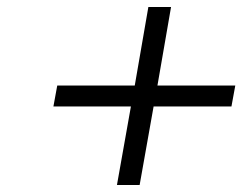

<svg xmlns="http://www.w3.org/2000/svg" viewBox="-20 -645 695 550"><path d="M643 -340H420L380 -115H315L355 -340H133L144 -400H366L405 -625H470L431 -400H654Z"/></svg>

Font: Fz Poppins Light
Style: Italic
Weight: 300
Italic angle: -10°
Designer: Ninad Kale (Devanagari), Jonny Pinhorn (Latin)
Foundry: Indian Type Foundry
Version: Vit hóa bi Vntype.Com & FontZin.Com